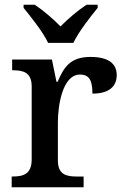

<svg xmlns="http://www.w3.org/2000/svg" viewBox="-20 -786 525 806"><path d="M182 -606H288C309 -651 359 -715 390 -753V-766H343C308 -743 264 -706 234 -675C204 -706 161 -743 126 -766H79V-753C110 -715 161 -651 182 -606ZM29 0H331V-45H302C259 -45 223 -53 223 -112V-273C223 -342 242 -473 316 -473C355 -473 368 -448 368 -393C439 -393 470 -424 470 -471C470 -519 435 -547 360 -547C274 -547 248 -503 222 -443H217L198 -536H31V-491H34C78 -491 113 -482 113 -423V-117C113 -54 77 -45 32 -45H29Z"/></svg>

Font: Noto Serif Yezidi Medium
Style: Regular
Weight: 500
Designer: Dalton Maag Ltd
Foundry: Dalton Maag Ltd
Version: Version 1.001